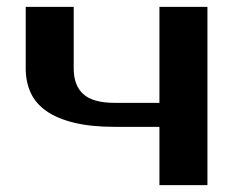

<svg xmlns="http://www.w3.org/2000/svg" viewBox="-20 -540 695 560"><path d="M55 -520H195V-340Q195 -291 223 -265.5Q251 -240 315 -240H445V-520H585V0H445V-170H315Q246 -170 196.5 -182Q147 -194 115.5 -216Q84 -238 69.5 -269.5Q55 -301 55 -340Z"/></svg>

Font: Prosto One
Style: Regular
Weight: 400
Designer: Pavel Emelyanov and Jovanny lemonad
Foundry: Pavel Emelyanov and Jovanny Lemonad
Version: Version 1.001